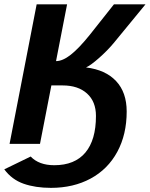

<svg xmlns="http://www.w3.org/2000/svg" viewBox="-29 -679 707 906"><path d="M159.7 0H16.1L144 -658.7H287.6L235.4 -390.6Q266.6 -390.6 304.9 -420.7Q343.3 -450.7 395 -515.1L508.8 -658.7H657.7L507.3 -475.6Q478 -440.4 438.5 -405.5Q398.9 -370.6 377 -360.8Q468.8 -349.6 518.8 -296.4Q568.8 -243.2 568.8 -152.8Q568.8 -44.4 524.4 37.6Q480 119.6 398.7 163.6Q317.4 207.5 211.4 207.5Q138.2 207.5 82.5 188Q26.9 168.5 -8.8 120.1L115.7 59.6Q154.8 100.6 227.1 100.6Q323.7 100.6 373.8 41Q423.8 -18.6 423.8 -131.8Q423.8 -199.7 381.6 -237.8Q339.4 -275.9 266.6 -275.9H213.4Z"/></svg>

Font: Liberation Mono
Style: Bold Italic
Weight: 700
Italic angle: -12°
Monospace: yes
Designer: Steve Matteson
Foundry: Ascender Corporation
Version: Version 2.1.5